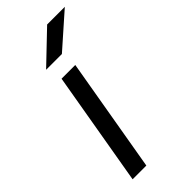

<svg xmlns="http://www.w3.org/2000/svg" viewBox="-226 -745 791 791"><g transform="rotate(-45 169.0 -350.0)"><path d="M33 0 119 -500H199L113 0ZM100 -571 235 -700H338L192 -571Z"/></g></svg>

Font: Figtree
Style: Italic
Weight: 400
Italic angle: -9.5°
Foundry: Erik Kennedy
Version: Version 2.001; ttfautohint (v1.8.4.7-5d5b);gftools[0.9.27]